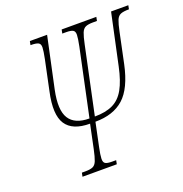

<svg xmlns="http://www.w3.org/2000/svg" viewBox="-128 -828 900 942"><g transform="rotate(-20 321.5 -357.0)"><path d="M144 0 148 -20H167Q192 -20 205.5 -26Q219 -32 226.5 -51Q234 -70 242 -108L268 -232Q177 -232 143.5 -283.5Q110 -335 135 -449L168 -606Q176 -645 176.5 -663.5Q177 -682 165.5 -688Q154 -694 125 -694L129 -714H219L162 -448Q141 -348 169.5 -302.5Q198 -257 274 -257L348 -606Q356 -645 356.5 -663.5Q357 -682 346.5 -688Q336 -694 311 -694H291L295 -714H476L472 -694H451Q426 -694 412.5 -688Q399 -682 391.5 -663.5Q384 -645 376 -606L302 -257Q359 -257 396.5 -275Q434 -293 457.5 -335Q481 -377 496 -448L553 -714H643L639 -694Q610 -694 595.5 -688Q581 -682 573.5 -663.5Q566 -645 558 -606L525 -449Q500 -331 445 -281.5Q390 -232 296 -232L270 -108Q262 -70 261.5 -51Q261 -32 271 -26Q281 -20 306 -20H327L323 0Z"/></g></svg>

Font: Noto Serif ExtraCondensed Thin
Style: Italic
Weight: 100
Width: 2
Italic angle: -12°
Designer: Monotype Design Team
Foundry: Monotype Imaging Inc.
Version: Version 2.013